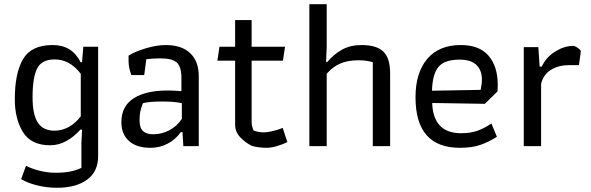

<svg xmlns="http://www.w3.org/2000/svg" viewBox="-20 -691 2797 908"><path d="M80 156 103 93Q132 108 169.5 117Q207 126 242 126Q282 126 310.5 120.5Q339 115 365 103V-12L368 -78H360Q331 -45 294.5 -24.5Q258 -4 217 -4Q127 -4 88.5 -66.5Q50 -129 50 -222Q50 -345 89 -411.5Q128 -478 229 -478Q321 -478 361 -397H368L374 -470H444V48Q444 121 391.5 159Q339 197 250 197Q201 197 155 185.5Q109 174 80 156ZM362 -141V-342Q310 -410 239 -410Q177 -410 155.5 -367Q134 -324 134 -232Q134 -149 159 -111Q184 -73 238 -73Q273 -73 305 -90.5Q337 -108 362 -141Z M554 -113Q554 -189 612 -226Q670 -263 772 -263Q805 -263 838 -260V-322Q838 -376 816 -395.5Q794 -415 738 -415Q704 -415 672 -411L662 -336H601Q588 -371 588 -403V-428Q618 -447 669.5 -462.5Q721 -478 764 -478Q839 -478 879.5 -439.5Q920 -401 920 -331V0H847L843 -66H835Q810 -31 772.5 -11.5Q735 8 693 8Q625 8 589.5 -24.5Q554 -57 554 -113ZM840 -129V-203Q805 -211 748 -211Q685 -211 656 -203Q647 -181 643.5 -163.5Q640 -146 640 -122Q640 -86 656.5 -71Q673 -56 704 -56Q745 -56 781 -75Q817 -94 840 -129Z M1171 -1Q1138 -18 1115 -43Q1092 -68 1092 -101V-404H1008L1018 -470H1092V-596H1170V-470H1328L1318 -404H1170V-116Q1170 -95 1179 -74Q1203 -65 1228 -65Q1244 -65 1269.5 -71Q1295 -77 1317 -86L1339 -19Q1319 -9 1291 -0.5Q1263 8 1241 8Q1204 8 1171 -1Z M1443 -671H1525V-468L1522 -398H1528Q1560 -436 1599 -457Q1638 -478 1690 -478Q1760 -478 1792.5 -447.5Q1825 -417 1825 -344V0H1743V-397Q1712 -406 1676 -406Q1624 -406 1588 -390Q1552 -374 1525 -342V0H1443Z M1945 -231Q1945 -347 2000.5 -412.5Q2056 -478 2159 -478Q2247 -478 2290.5 -427.5Q2334 -377 2334 -289Q2334 -269 2333 -259L2273 -200L2024 -204Q2026 -134 2060 -97.5Q2094 -61 2160 -61Q2205 -61 2237.5 -72.5Q2270 -84 2304 -107L2330 -44Q2290 -19 2251 -5.5Q2212 8 2155 8Q1945 8 1945 -231ZM2253 -266Q2259 -293 2259 -315Q2259 -359 2233 -384Q2207 -409 2154 -409Q2082 -409 2053.5 -374.5Q2025 -340 2023 -262Z M2457 -468H2526L2532 -376H2542Q2563 -421 2606 -447.5Q2649 -474 2691 -474Q2699 -474 2711 -465.5Q2723 -457 2727 -450L2718 -383H2672Q2622 -383 2586 -361Q2550 -339 2539 -295V0H2457Z"/></svg>

Font: Athiti Medium
Style: Regular
Weight: 500
Designer: CadsonDemak Team
Foundry: CadsonDemak
Version: Version 1.033